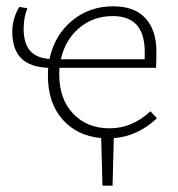

<svg xmlns="http://www.w3.org/2000/svg" viewBox="-20 -435 566 609"><path d="M341 3 337 154H305L301 3Q224 -4 178 -56.5Q132 -109 132 -194Q132 -212 133 -220Q75 -222 47 -250.5Q19 -279 19 -334Q19 -376 41 -413L67 -409Q55 -380 55 -344Q55 -298 75 -274.5Q95 -251 137 -248Q153 -323 208 -369Q263 -415 339 -415Q407 -415 441.5 -377Q476 -339 476 -272Q476 -236 475 -220H169Q168 -213 168 -198Q168 -121 212 -74.5Q256 -28 328 -28Q399 -28 457 -82L478 -60Q416 -2 341 3ZM173 -247H439V-271Q439 -384 338 -384Q276 -384 231.5 -346.5Q187 -309 173 -247Z"/></svg>

Font: Ysabeau Light
Style: Regular
Weight: 300
Designer: Christian Thalmann (Catharsis Fonts)
Version: Version 0.003